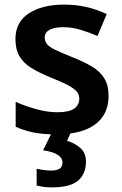

<svg xmlns="http://www.w3.org/2000/svg" viewBox="-20 -573 531 833"><path d="M451 -157Q451 -76 392.5 -33Q334 10 224 10Q167 10 126.5 2Q86 -6 48 -23V-131Q88 -113 137 -99.5Q186 -86 228 -86Q280 -86 302 -102Q324 -118 324 -144Q324 -160 315.5 -172.5Q307 -185 281 -200Q255 -215 202 -236Q150 -257 116 -278Q82 -299 64.5 -329Q47 -359 47 -404Q47 -477 105 -515Q163 -553 258 -553Q308 -553 353 -543Q398 -533 443 -512L403 -417Q365 -433 328.5 -444Q292 -455 255 -455Q215 -455 194.5 -443.5Q174 -432 174 -410Q174 -394 184 -381.5Q194 -369 220.5 -356.5Q247 -344 296 -324Q344 -305 378.5 -284.5Q413 -264 432 -234Q451 -204 451 -157ZM353 128Q353 181 319 210.5Q285 240 203 240Q183 240 167 237.5Q151 235 139 232V159Q151 162 169.5 164.5Q188 167 203 167Q224 167 237.5 159.5Q251 152 251 132Q251 112 230 98.5Q209 85 167 79L206 0H288L271 38Q303 47 328 68.5Q353 90 353 128Z"/></svg>

Font: Noto Sans Sora Sompeng SemiBold
Style: Regular
Weight: 600
Version: Version 2.101